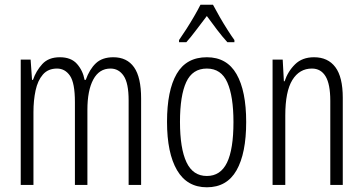

<svg xmlns="http://www.w3.org/2000/svg" viewBox="-20 -785 1541 815"><path d="M461 -542Q519 -542 549 -499.5Q579 -457 579 -367V0H526V-359Q526 -432 505 -463Q484 -494 449 -494Q401 -494 376 -447.5Q351 -401 351 -319V0H298V-352Q298 -433 277 -463.5Q256 -494 222 -494Q184 -494 162 -468.5Q140 -443 131 -401Q122 -359 122 -309V0H68V-532H110L116 -446H120Q133 -484 159.5 -513Q186 -542 234 -542Q282 -542 307 -513.5Q332 -485 339 -446H344Q360 -491 387 -516.5Q414 -542 461 -542Z M1025 -267Q1025 -134 984 -62Q943 10 858 10Q774 10 731.5 -62.5Q689 -135 689 -268Q689 -401 730 -471.5Q771 -542 858 -542Q943 -542 984 -470.5Q1025 -399 1025 -267ZM744 -268Q744 -155 771.5 -96.5Q799 -38 858 -38Q916 -38 943.5 -94.5Q971 -151 971 -267Q971 -376 945 -435Q919 -494 858 -494Q797 -494 770.5 -436.5Q744 -379 744 -268ZM884 -765Q896 -742 913 -712.5Q930 -683 947 -656.5Q964 -630 975 -615V-606H945Q924 -629 901.5 -658.5Q879 -688 858 -717Q837 -690 813.5 -658.5Q790 -627 771 -606H740V-615Q754 -635 771 -661.5Q788 -688 804 -715.5Q820 -743 831 -765Z M1313 -542Q1372 -542 1403.5 -500Q1435 -458 1435 -370V0H1382V-357Q1382 -428 1362 -461Q1342 -494 1304 -494Q1251 -494 1221 -445.5Q1191 -397 1191 -295V0H1137V-532H1180L1185 -440H1188Q1202 -482 1232.5 -512Q1263 -542 1313 -542Z"/></svg>

Font: Noto Sans Malayalam ExtraCondensed Light
Style: Regular
Weight: 300
Width: 2
Designer: Jelle Bosma - Monotype Design Team
Foundry: Monotype Imaging Inc.
Version: Version 2.104; ttfautohint (v1.8.4.7-5d5b)